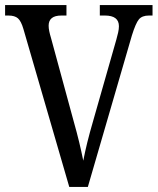

<svg xmlns="http://www.w3.org/2000/svg" viewBox="-20 -734 619 754"><path d="M72 -620Q63 -651 50.5 -662Q38 -673 13 -673H0V-714H241V-673H221Q171 -673 171 -633Q171 -623 173.5 -611Q176 -599 180 -586L269 -259Q282 -213 291 -175.5Q300 -138 307 -103Q314 -139 323 -175.5Q332 -212 346 -260L437 -579Q441 -593 444 -606.5Q447 -620 447 -631Q447 -673 392 -673H372V-714H579V-673H565Q538 -673 525.5 -658Q513 -643 498 -595L325 0H252Z"/></svg>

Font: Noto Serif Myanmar Cond
Style: Regular
Weight: 400
Width: 3
Designer: Ben Mitchell and the Monotype Design Team
Foundry: Monotype Imaging Inc.
Version: Version 2.106; ttfautohint (v1.8.4.7-5d5b)